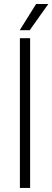

<svg xmlns="http://www.w3.org/2000/svg" viewBox="-20 -917 256 937"><path d="M76.2 -769.5Q87.9 -769.5 125 -769.5Q147.5 -801.8 215.8 -897.5Q201.2 -897.5 156.2 -897.5Q135.7 -865.2 76.2 -769.5ZM77.1 0Q77.1 -182.6 77.1 -730.5Q89.8 -730.5 127 -730.5Q127 -547.9 127 0Q114.3 0 77.1 0Z"/></svg>

Font: LeFont
Style: ExtraLight
Weight: 200
Designer: Leryon MEDIA
Version: Version 1.0